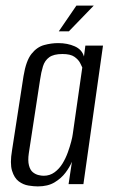

<svg xmlns="http://www.w3.org/2000/svg" viewBox="-20 -658 402 686"><path d="M115 8Q101 8 82 5Q63 2 47 -10Q31 -22 23 -48Q15 -74 23 -121L64 -386Q73 -441 92.5 -465.5Q112 -490 137.5 -497Q163 -504 188 -504Q221 -504 247 -492.5Q273 -481 280 -456L285 -495H348L278 0H225L237 -80Q229 -61 214 -41Q199 -21 175 -6.5Q151 8 115 8ZM136 -30Q158 -30 175 -42.5Q192 -55 203.5 -74Q215 -93 222.5 -114Q230 -135 234.5 -152.5Q239 -170 240 -179L274 -417Q272 -422 266 -433.5Q260 -445 246 -455Q232 -465 203 -465Q172 -465 156 -453.5Q140 -442 133.5 -421Q127 -400 123 -372L83 -111Q79 -84 83.5 -67Q88 -50 97.5 -42.5Q107 -35 117.5 -32.5Q128 -30 136 -30ZM190 -546 253 -638H315L226 -546Z"/></svg>

Font: Alumni Sans
Style: Italic
Weight: 400
Italic angle: -8°
Version: Version 1.016